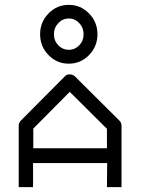

<svg xmlns="http://www.w3.org/2000/svg" viewBox="-20 -819 580 790"><path d="M116 -148V-49H57V-303Q57 -314 66 -323L246 -504Q253.5 -513 266 -513Q280 -513 289 -504L472 -322Q480 -314 480 -301V-49H420L421 -148ZM117 -209H420V-289L267 -441L117 -290ZM179.5 -763.5Q214 -799 263 -799Q312 -799 346.5 -763.5Q381 -728 381 -678Q381 -628 346.5 -592.5Q312 -557 263 -557Q214 -557 179.5 -592.5Q145 -628 145 -678Q145 -728 179.5 -763.5ZM220 -724Q202 -705 202 -678Q202 -651 220 -632.5Q238 -614 263 -614Q288 -614 306 -632.5Q324 -651 324 -678Q324 -705 306 -724Q288 -743 263 -743Q238 -743 220 -724Z"/></svg>

Font: IBM 3270
Style: Regular
Weight: 400
Monospace: yes
Version: Version 2.3.1